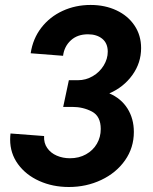

<svg xmlns="http://www.w3.org/2000/svg" viewBox="-20 -748 619 776"><path d="M21 -184.1Q21 -196.3 22.5 -208.5L158.2 -198.2Q156.7 -169.9 170.9 -149.7Q185.1 -129.4 209.5 -118.9Q233.9 -108.4 262.7 -108.4Q299.3 -108.4 327.6 -124.3Q356 -140.1 371.6 -167Q387.2 -193.8 387.2 -226.6Q387.2 -278.3 351.6 -297.1Q315.9 -315.9 272.5 -315.9H235.4L258.3 -423.8H294.9Q327.1 -423.8 355 -440.2Q382.8 -456.5 399.2 -483.4Q415.5 -510.3 415.5 -539.1Q415.5 -573.2 393.3 -591.3Q371.1 -609.4 335.4 -609.4Q293 -609.4 266.4 -585Q239.7 -560.5 234.9 -522.5L104 -532.7Q112.8 -591.8 147 -636Q181.2 -680.2 233.2 -704.1Q285.2 -728 346.2 -728Q404.3 -728 450.9 -706.1Q497.6 -684.1 523.9 -644.5Q550.3 -605 550.3 -553.7Q550.3 -493.7 514.9 -444.6Q479.5 -395.5 421.9 -370.6Q469.7 -350.1 495.4 -309.1Q521 -268.1 521 -214.8Q521 -150.9 485.4 -100.1Q449.7 -49.3 389.4 -20.8Q329.1 7.8 258.3 7.8Q192.9 7.8 138.7 -16.6Q84.5 -41 52.7 -84.7Q21 -128.4 21 -184.1Z"/></svg>

Font: Reddit Sans Chocolate
Style: Bold Italic
Weight: 700
Italic angle: -11.25°
Designer: Stephen Hutchings
Version: Version 1.013